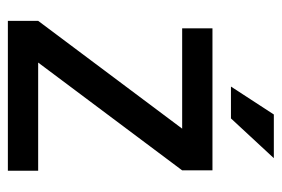

<svg xmlns="http://www.w3.org/2000/svg" viewBox="-134 -582 716 488"><g transform="rotate(90 224.0 -338.0)"><path d="M139 -77H414V0H33V-77L307 -443H52V-520H413V-443ZM271 -676H382L281 -567H200Z"/></g></svg>

Font: Non Bureau
Style: Regular
Weight: 400
Designer: Jona Saucedo
Foundry: Non Foundry
Version: Version 1.000; ttfautohint (v1.8.4)